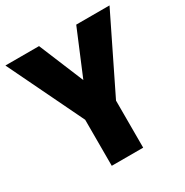

<svg xmlns="http://www.w3.org/2000/svg" viewBox="-165 -847 943 979"><g transform="rotate(-30 306.5 -357.0)"><path d="M307 -451 417 -714H613L399 -277V0H214V-271L0 -714H198Z"/></g></svg>

Font: Noto Sans Ethiopic SemiCondensed Black
Style: Regular
Weight: 900
Width: 4
Designer: Monotype Design Team
Foundry: Monotype Imaging Inc.
Version: Version 2.102; ttfautohint (v1.8.4.7-5d5b)